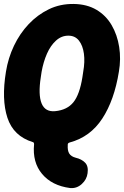

<svg xmlns="http://www.w3.org/2000/svg" viewBox="-28 -709 626 969"><path d="M572 -347Q549 -204 488.5 -111Q428 -18 324 10Q313 13 314 22Q312 51 321.5 66Q331 81 354 87Q384 94 401.5 112Q419 130 414 165Q410 197 384.5 220Q359 243 326 240Q234 228 184.5 169Q135 110 144 19Q144 9 137 8Q40 -22 9.5 -114.5Q-21 -207 2 -347Q13 -416 42.5 -478Q72 -540 117 -587.5Q162 -635 219 -662.5Q276 -690 344 -689Q411 -688 459 -659.5Q507 -631 535.5 -582Q564 -533 573.5 -472Q583 -411 572 -347ZM178 -320Q164 -231 182 -187Q200 -143 251 -148Q311 -154 342.5 -193Q374 -232 388 -320L392 -347Q401 -397 395.5 -438Q390 -479 370.5 -504Q351 -529 317 -529Q282 -529 254.5 -504Q227 -479 209 -438Q191 -397 182 -347Z"/></svg>

Font: Winky Sans ExtraBold
Style: Italic
Weight: 800
Italic angle: -8.97852°
Designer: Simon Atzbach
Foundry: typofactur
Version: Version 1.205